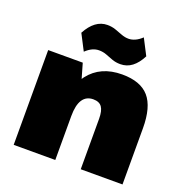

<svg xmlns="http://www.w3.org/2000/svg" viewBox="-137 -904 991 1028"><g transform="rotate(20 358.0 -389.5)"><path d="M433 -287Q433 -333 418 -354Q403 -375 369 -375Q329 -375 308.5 -344Q288 -313 288 -250L215 -163V-221Q215 -383 280.5 -468Q346 -553 469 -553Q574 -553 622.5 -497Q671 -441 671 -320V0H433ZM51 -540H248L288 -401V0H51ZM186 -688Q209 -731 238.5 -753Q268 -775 304 -775Q329 -775 350.5 -767.5Q372 -760 392.5 -752Q413 -744 434 -744Q452 -744 471 -752.5Q490 -761 509 -779L556 -688Q534 -645 505 -623Q476 -601 439 -601Q413 -601 391.5 -609Q370 -617 350.5 -624.5Q331 -632 308 -632Q289 -632 270.5 -623.5Q252 -615 233 -597Z"/></g></svg>

Font: Pathway Extreme SemiCondensed Black
Style: Regular
Weight: 900
Width: 4
Version: Version 1.001;gftools[0.9.26]